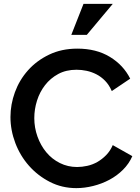

<svg xmlns="http://www.w3.org/2000/svg" viewBox="-20 -965 725 991"><path d="M34 -361Q34 -426 57 -489Q80 -552 124.5 -602Q169 -652 233.5 -683Q298 -714 379 -714Q477 -714 547 -671.5Q617 -629 652 -559L557 -495Q543 -527 522.5 -548Q502 -569 477.5 -581.5Q453 -594 427 -599.5Q401 -605 375 -605Q321 -605 280.5 -583Q240 -561 212.5 -525.5Q185 -490 171 -445.5Q157 -401 157 -355Q157 -306 173.5 -260Q190 -214 219 -179Q248 -144 289 -123.5Q330 -103 378 -103Q403 -103 430.5 -109Q458 -115 482.5 -129Q507 -143 528 -164.5Q549 -186 562 -216L663 -159Q646 -120 615 -89Q584 -58 544.5 -37Q505 -16 460.5 -5Q416 6 374 6Q300 6 237.5 -26Q175 -58 129.5 -109.5Q84 -161 59 -227Q34 -293 34 -361ZM428 -785H348L411 -945H562Z"/></svg>

Font: Rising Sun SemiBold
Style: Regular
Weight: 600
Designer: Matt McInerney, Pablo Impallari, Rodrigo Fuenzalida (Raleway font), Stephen Hutchings (Greek), Cristiano Sobral (main ch
Foundry: The Rising Sun Project Authors
Version: Version 4.327; ttfautohint (v1.8.4.7-5d5b-dirty)